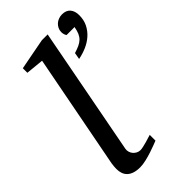

<svg xmlns="http://www.w3.org/2000/svg" viewBox="-237 -823 902 902"><g transform="rotate(-45 213.5 -372.0)"><path d="M426.8 -695.8Q426.8 -664.1 414.6 -639.6Q402.3 -615.2 382.1 -597.2Q361.8 -579.1 335.4 -567.6Q309.1 -556.2 280.8 -550.8L286.6 -584Q307.1 -590.3 321.3 -596.9Q335.4 -603.5 345.5 -613Q355.5 -622.6 361.6 -636.5Q367.7 -650.4 371.6 -671.9H318.8Q314.5 -677.2 312.5 -684.8Q310.5 -692.4 310.5 -699.2Q310.5 -711.4 315.7 -721.9Q320.8 -732.4 329.1 -740Q337.4 -747.6 348.6 -751.7Q359.9 -755.9 371.6 -755.9Q399.4 -755.9 413.1 -739.5Q426.8 -723.1 426.8 -695.8ZM263.2 -25.9Q257.3 -23.4 241.2 -17.3Q225.1 -11.2 205.1 -4.6Q185.1 2 163.3 7.1Q141.6 12.2 124 12.2Q101.1 12.2 85 6.8Q68.8 1.5 58.6 -8.3Q48.3 -18.1 43.7 -31.5Q39.1 -44.9 39.1 -61Q39.1 -76.2 42 -96.2L151.9 -668L63 -676.8V-707L219.2 -736.8H257.8L136.2 -99.1Q134.3 -88.9 137.2 -78.9Q140.1 -68.8 146.5 -61.3Q152.8 -53.7 162.1 -48.8Q171.4 -43.9 182.1 -43.9Q189.5 -43.9 201.4 -46.6Q213.4 -49.3 225.6 -52.7Q237.8 -56.2 248.3 -59.6Q258.8 -63 263.2 -64Z"/></g></svg>

Font: Charis SIL
Style: Italic
Weight: 400
Italic angle: -11°
Foundry: SIL International
Version: Version 4.112